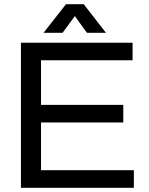

<svg xmlns="http://www.w3.org/2000/svg" viewBox="-20 -888 707 908"><path d="M79 0V-686H607V-603H174V-392H563V-309H174V-83H613V0ZM186 -733 292 -868H376L481 -733H391L334 -812L276 -733Z"/></svg>

Font: Archivo VF Beta
Style: Regular
Weight: 400
Designer: Hector Gatti
Foundry: Omnibus-Type
Version: Version 1.002